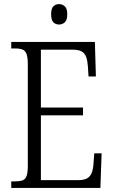

<svg xmlns="http://www.w3.org/2000/svg" viewBox="-20 -919 555 939"><path d="M35 0V-32H55Q77 -32 90.5 -37Q104 -42 110 -58.5Q116 -75 116 -108V-603Q116 -638 110 -654.5Q104 -671 90.5 -676.5Q77 -682 55 -682H35V-714H444L449 -545H413L410 -593Q408 -622 401.5 -640Q395 -658 380 -667Q365 -676 336 -676H180V-393H386V-355H180V-38H361Q390 -38 405.5 -46.5Q421 -55 428 -72.5Q435 -90 437 -115L441 -169H477L471 0ZM269 -799Q252 -799 241 -810Q230 -821 230 -849Q230 -877 241 -888Q252 -899 269 -899Q285 -899 297 -888Q309 -877 309 -849Q309 -821 297 -810Q285 -799 269 -799Z"/></svg>

Font: Noto Serif Ethiopic Condensed Light
Style: Regular
Weight: 300
Width: 3
Designer: Monotype Design Team
Foundry: Monotype Imaging Inc.
Version: Version 2.102